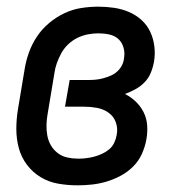

<svg xmlns="http://www.w3.org/2000/svg" viewBox="-20 -548 540 576"><path d="M213 8Q183 8 154.5 3Q126 -2 102 -16.5Q78 -31 61 -53.5Q44 -76 36.5 -103.5Q29 -131 29 -161Q29 -191 34 -221L54 -341Q58 -366 67 -391Q76 -416 91 -438.5Q106 -461 127.5 -479Q149 -497 173.5 -508.5Q198 -520 224 -524Q250 -528 275 -528Q299 -528 322.5 -524.5Q346 -521 367 -512Q388 -503 404.5 -488Q421 -473 430.5 -453Q440 -433 443 -409.5Q446 -386 442 -363Q439 -346 432.5 -330Q426 -314 414 -301.5Q402 -289 386.5 -280.5Q371 -272 355 -266Q373 -257 387.5 -243Q402 -229 411 -211Q420 -193 421.5 -171.5Q423 -150 419 -129Q415 -107 405.5 -86Q396 -65 379.5 -48.5Q363 -32 342.5 -21Q322 -10 300.5 -3.5Q279 3 257 5.5Q235 8 213 8ZM215 -72Q227 -72 239 -73.5Q251 -75 262.5 -78Q274 -81 286 -86.5Q298 -92 307.5 -100Q317 -108 322.5 -119.5Q328 -131 330 -143Q334 -163 327.5 -181Q321 -199 305.5 -210Q290 -221 270.5 -224.5Q251 -228 231 -228H175L189 -308H245Q256 -308 267 -309Q278 -310 289 -313Q300 -316 311 -320.5Q322 -325 331 -333Q340 -341 345.5 -351.5Q351 -362 352 -373Q355 -390 350.5 -405.5Q346 -421 335 -431Q324 -441 308 -444.5Q292 -448 275 -448Q260 -448 244 -445Q228 -442 212.5 -434.5Q197 -427 184.5 -415Q172 -403 164 -388.5Q156 -374 150.5 -358.5Q145 -343 143 -327L123 -207Q120 -191 119.5 -174Q119 -157 122 -141Q125 -125 133 -111.5Q141 -98 153.5 -88.5Q166 -79 182 -75.5Q198 -72 215 -72Z"/></svg>

Font: Iosevka SS18 Medium
Style: Italic
Weight: 500
Italic angle: -9°
Monospace: yes
Designer: Belleve Invis
Foundry: Belleve Invis
Version: Version 25.1.1; ttfautohint (v1.8.4)